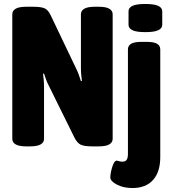

<svg xmlns="http://www.w3.org/2000/svg" viewBox="-20 -736 860 968"><path d="M113 2Q76 2 59 -8Q42 -18 42 -36V-664Q42 -682 59 -692Q76 -702 113 -702H146Q187 -702 205 -694Q223 -686 236 -658L365 -388Q373 -372 378 -357Q383 -342 388 -327L393 -328Q391 -344 389.5 -360Q388 -376 388 -392V-664Q388 -682 405 -692Q422 -702 459 -702H477Q514 -702 531 -692Q548 -682 548 -664V-36Q548 -18 531 -8Q514 2 477 2H447Q406 2 388 -6Q370 -14 356 -41L226 -304Q218 -319 212.5 -334.5Q207 -350 202 -365L197 -364Q199 -348 200.5 -332Q202 -316 202 -299V-36Q202 -18 185 -8Q168 2 131 2ZM648 212Q602 212 569 194.5Q536 177 536 158Q536 148 540 128Q544 108 551.5 91Q559 74 568 74Q573 74 580 76.5Q587 79 597 79Q613 79 619 69Q625 59 625 39V-487Q625 -506 641.5 -515.5Q658 -525 694 -525H719Q755 -525 771.5 -515.5Q788 -506 788 -487V56Q788 131 751.5 171.5Q715 212 648 212ZM713 -574Q668 -574 648 -583.5Q628 -593 628 -611V-679Q628 -697 648 -706.5Q668 -716 713 -716Q757 -716 777.5 -706.5Q798 -697 798 -679V-611Q798 -593 777.5 -583.5Q757 -574 713 -574Z"/></svg>

Font: Asap Condensed ExtraBold
Style: Regular
Weight: 800
Width: 3
Designer: Pablo Cosgaya
Foundry: Omnibus-Type
Version: Version 3.001; ttfautohint (v1.8.4.7-5d5b)